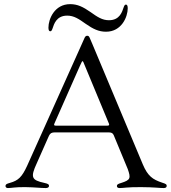

<svg xmlns="http://www.w3.org/2000/svg" viewBox="-20 -921 840 945"><path d="M396.3 -734.7 365.8 -666.5 113.6 -105.1C88.1 -49.7 70 -32.3 29.1 -21C10.7 -16 7.1 -12.8 7.1 -5.3C7.1 1.1 12.4 4.6 19.2 4.6C36.9 4.6 54.7 -0.7 104.8 0C152.7 0.7 179.3 4.6 205.3 4.6C214.8 4.6 221.2 0.7 221.2 -5.7C221.2 -13.1 218 -16.3 198.9 -20.6C134.9 -34.4 128.9 -47.9 160.9 -117.2L218 -246.1L218.4 -246.8L221.2 -253.2C227.3 -265.3 234 -269.5 251.4 -269.5H511.7C528.8 -269.5 534.4 -266.3 539.4 -256.4L609 -88.4C624.3 -44.4 622.5 -35.2 577.8 -21C558.2 -15.6 555.4 -11.7 555.4 -5.7C555.4 0.7 559.3 4.6 569.2 4.6C587.7 4.6 606.2 -0.4 674.4 0C741.1 0.4 765.3 4.6 785.2 4.6C795.8 4.6 800.8 0.7 800.4 -6.4C800.8 -12.8 797.6 -16 778.1 -22C731.2 -37.6 707.4 -54.3 682.9 -111.9L435.4 -702.4L421.2 -735.4C418 -742.5 415.1 -745 409.1 -745C403.8 -745 399.5 -741.8 396.3 -734.7ZM218.4 -785.2C218.4 -772.7 221.6 -767 227.3 -767C233.7 -767 235.8 -773.4 239 -782C245.4 -800.1 256.4 -844.1 310.7 -844.1C344.1 -844.1 367.9 -827.8 402 -803.6C438.2 -778.4 465.6 -764.9 501.8 -764.9C578.8 -764.9 608.7 -838.4 608.7 -880.3C608.7 -892.8 605.5 -898.4 599.8 -898.4C593.4 -898.4 591.3 -892 588.1 -883.5C581.7 -865.4 570.7 -821.4 516.3 -821.4C483 -821.4 459.2 -837.7 425.1 -861.9C388.8 -887.1 361.5 -900.6 325.3 -900.6C248.2 -900.6 218.4 -827.1 218.4 -785.2ZM247.9 -313.2 250.7 -319.6 373.2 -596.6 381.7 -614.7C384.9 -621.4 387.1 -621.8 390.3 -615.4L516.7 -311.1C518.5 -305 516.3 -302.9 508.9 -302.6H254.3C246.4 -302.6 244.3 -305.4 247.9 -313.2Z"/></svg>

Font: Margiela Serif
Style: Regular
Weight: 400
Designer: Andreas Faust, Stefan Endress
Version: Version 1.002;FEAKit 1.0